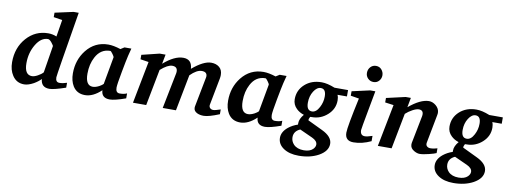

<svg xmlns="http://www.w3.org/2000/svg" viewBox="-71 -1152 4749 1786"><g transform="rotate(10 2303.5 -259.0)"><path d="M558 -30Q447 8 405 8Q327 8 321 -70Q297 -44 256 -20Q205 8 166 8Q94 8 55 -52Q21 -103 21 -177Q21 -314 103 -406.5Q185 -499 307 -499Q348 -499 386 -483L412 -643L330 -656V-698L504 -736H552Q451 -130 451 -109Q451 -63 488 -63Q520 -63 558 -76ZM369 -388Q370 -394 349.5 -420Q329 -446 313 -446Q248 -446 201 -368Q154 -290 154 -191Q154 -80 225 -80Q247 -80 278.5 -97Q310 -114 328 -134Z M1125 -29Q1022 8 975 8Q897 8 894 -65Q817 8 741 8Q664 8 626 -53Q596 -102 596 -173Q596 -299 669 -392Q749 -493 876 -493Q924 -493 992 -471L1027 -493H1092L1074 -423Q1062 -372 1042 -264Q1019 -142 1019 -112Q1019 -63 1057 -63Q1099 -63 1125 -76ZM943 -385Q944 -390 927 -414Q910 -438 903 -438Q812 -438 766 -350Q730 -283 730 -193Q730 -81 799 -81Q826 -81 860 -99Q885 -113 896 -125Z M2009 -35Q1909 6 1862 6Q1825 6 1799 -7Q1767 -23 1767 -54Q1767 -60 1768 -66L1823 -350Q1824 -355 1824 -360Q1824 -402 1774 -402Q1726 -402 1666 -342L1600 0H1475Q1476 -6 1543 -342Q1544 -350 1544 -356Q1544 -402 1495 -402Q1452 -402 1385 -343L1319 0H1194L1271 -398L1193 -410V-452L1360 -493H1415L1398 -404Q1500 -493 1583 -493Q1665 -493 1670 -404Q1775 -493 1847 -493Q1894 -493 1924 -468Q1954 -443 1954 -395Q1954 -380 1951 -363L1902 -108Q1898 -88 1909.5 -75.5Q1921 -63 1941 -63Q1958 -63 2009 -80Z M2591 -29Q2488 8 2441 8Q2363 8 2360 -65Q2283 8 2207 8Q2130 8 2092 -53Q2062 -102 2062 -173Q2062 -299 2135 -392Q2215 -493 2342 -493Q2390 -493 2458 -471L2493 -493H2558L2540 -423Q2528 -372 2508 -264Q2485 -142 2485 -112Q2485 -63 2523 -63Q2565 -63 2591 -76ZM2409 -385Q2410 -390 2393 -414Q2376 -438 2369 -438Q2278 -438 2232 -350Q2196 -283 2196 -193Q2196 -81 2265 -81Q2292 -81 2326 -99Q2351 -113 2362 -125Z M3144 -403H3055Q3065 -381 3065 -351Q3065 -270 3002 -213.5Q2939 -157 2856 -157Q2852 -157 2848 -157Q2843 -156 2840 -156Q2828 -136 2830 -122L2970 -55Q3067 -9 3067 59Q3067 128 2983 175Q2904 218 2796 218Q2707 218 2652 180.5Q2597 143 2597 83Q2597 27 2653 -19Q2692 -50 2741 -66V-80Q2741 -120 2779 -165Q2737 -178 2708 -206Q2670 -242 2670 -294Q2670 -379 2732.5 -435.5Q2795 -492 2891 -492Q2944 -492 3016 -463H3144ZM2941 -366Q2941 -438 2892 -438Q2855 -438 2825.5 -391.5Q2796 -345 2796 -283Q2796 -209 2847 -209Q2887 -209 2915 -263Q2941 -311 2941 -366ZM2941 88Q2941 53 2891 30L2770 -25Q2711 1 2711 58Q2711 96 2738 125Q2772 160 2834 160Q2891 160 2920 132Q2941 111 2941 88Z M3435 -653Q3435 -623 3415 -600.5Q3395 -578 3363 -578Q3332 -578 3310.5 -599.5Q3289 -621 3289 -652Q3289 -685 3310 -707.5Q3331 -730 3362 -730Q3395 -730 3415 -706.5Q3435 -683 3435 -653ZM3442 -33Q3357 7 3277 7Q3197 7 3197 -71Q3197 -126 3257 -403L3178 -416V-458L3347 -496H3396Q3379 -404 3362 -312Q3328 -130 3328 -118Q3328 -67 3372 -67Q3394 -67 3442 -83Z M4057 -29Q4038 -20 3989 -8Q3933 6 3902 6Q3878 6 3850 -10Q3812 -31 3812 -68Q3812 -75 3813 -82L3865 -346Q3866 -353 3866 -360Q3866 -401 3824 -401Q3801 -401 3765 -381.5Q3729 -362 3702 -337L3637 0H3507L3585 -399L3504 -410V-452L3683 -493H3732L3715 -402Q3824 -493 3904 -493Q3938 -493 3969 -468Q4004 -439 4004 -398Q4004 -390 4002 -381L3950 -109Q3946 -86 3959 -74.5Q3972 -63 3990 -63Q4024 -63 4057 -74Z M4606 -403H4517Q4527 -381 4527 -351Q4527 -270 4464 -213.5Q4401 -157 4318 -157Q4314 -157 4310 -157Q4305 -156 4302 -156Q4290 -136 4292 -122L4432 -55Q4529 -9 4529 59Q4529 128 4445 175Q4366 218 4258 218Q4169 218 4114 180.5Q4059 143 4059 83Q4059 27 4115 -19Q4154 -50 4203 -66V-80Q4203 -120 4241 -165Q4199 -178 4170 -206Q4132 -242 4132 -294Q4132 -379 4194.5 -435.5Q4257 -492 4353 -492Q4406 -492 4478 -463H4606ZM4403 -366Q4403 -438 4354 -438Q4317 -438 4287.5 -391.5Q4258 -345 4258 -283Q4258 -209 4309 -209Q4349 -209 4377 -263Q4403 -311 4403 -366ZM4403 88Q4403 53 4353 30L4232 -25Q4173 1 4173 58Q4173 96 4200 125Q4234 160 4296 160Q4353 160 4382 132Q4403 111 4403 88Z"/></g></svg>

Font: Apparatus SIL
Style: Bold Italic
Weight: 700
Italic angle: -11°
Version: Version 1.0